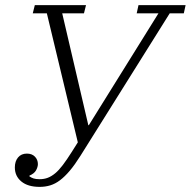

<svg xmlns="http://www.w3.org/2000/svg" viewBox="-20 -718 745 750"><path d="M135 12Q89 12 63.5 -9Q38 -30 38 -64Q38 -88 50.5 -103Q63 -118 85 -118Q105 -118 116.5 -106Q128 -94 128 -77Q128 -66 121 -53Q114 -40 95 -32V-29Q102 -24 111 -21Q120 -18 134 -18Q152 -18 166.5 -23.5Q181 -29 195.5 -41Q210 -53 225.5 -73.5Q241 -94 260 -124L284 -162L163 -666H108L116 -698H316L308 -666H223L325 -229H327L599 -666H514L521 -698H705L698 -666H643L294 -109Q272 -74 252.5 -51Q233 -28 214.5 -14Q196 0 176.5 6Q157 12 135 12Z"/></svg>

Font: IBM Plex Serif Light
Style: Italic
Weight: 300
Italic angle: -14°
Designer: Mike Abbink, Paul van der Laan, Pieter van Rosmalen
Foundry: Bold Monday
Version: Version 3.001